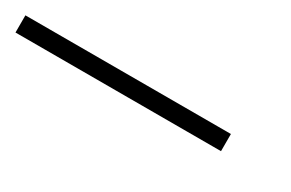

<svg xmlns="http://www.w3.org/2000/svg" viewBox="-15 -151 513 339"><g transform="rotate(30 241.5 18.5)"><path d="M-13 36V1H406V36Z"/></g></svg>

Font: Source Serif 4 36pt Light
Style: Italic
Weight: 300
Italic angle: -12°
Designer: Frank Grießhammer
Foundry: Adobe Systems Incorporated
Version: Version 4.004;hotconv 1.0.116;makeotfexe 2.5.65601